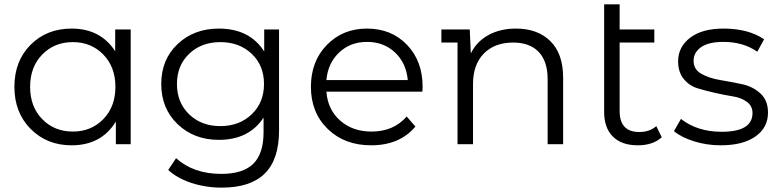

<svg xmlns="http://www.w3.org/2000/svg" viewBox="-20 -661 3572 880"><path d="M508 -526H579V0H511V-104Q445 5 308 5Q195 5 120.5 -70Q46 -145 46 -263Q46 -381 120 -455.5Q194 -530 308 -530Q441 -530 508 -426ZM314 -58Q398 -58 453.5 -115Q509 -172 509 -263Q509 -354 453.5 -411Q398 -468 314 -468Q229 -468 173.5 -411Q118 -354 118 -263Q118 -172 173.5 -115Q229 -58 314 -58Z M1191 -526H1259V-64Q1259 70 1193.5 134.5Q1128 199 996 199Q923 199 857.5 177.5Q792 156 751 118L787 64Q867 136 994 136Q1094 136 1141 89.5Q1188 43 1188 -55V-122Q1121 -20 983 -20Q869 -20 794 -92Q719 -164 719 -276Q719 -388 794 -459Q869 -530 983 -530Q1124 -530 1191 -425ZM847 -137Q903 -83 990 -83Q1077 -83 1133.5 -137Q1190 -191 1190 -276Q1190 -361 1133.5 -414.5Q1077 -468 990 -468Q903 -468 847 -414.5Q791 -361 791 -276Q791 -191 847 -137Z M1917 -263Q1917 -260 1916.5 -252.5Q1916 -245 1916 -241H1476Q1482 -159 1539 -108.5Q1596 -58 1683 -58Q1784 -58 1844 -127L1884 -81Q1812 5 1681 5Q1559 5 1482 -70Q1405 -145 1405 -263Q1405 -380 1478 -455Q1551 -530 1662 -530Q1774 -530 1845.5 -455.5Q1917 -381 1917 -263ZM1662 -469Q1586 -469 1534.5 -420.5Q1483 -372 1476 -294H1849Q1842 -372 1790.5 -420.5Q1739 -469 1662 -469Z M2345 -530Q2444 -530 2502.5 -472.5Q2561 -415 2561 -305V0H2490V-298Q2490 -380 2449 -423Q2408 -466 2332 -466Q2247 -466 2197.5 -415.5Q2148 -365 2148 -276V0H2077V-466H2003V-526H2133L2138 -416Q2164 -470 2218 -500Q2272 -530 2345 -530Z M2988 -83 3013 -32Q2973 5 2903 5Q2829 5 2789 -35Q2749 -75 2749 -148V-641H2820V-526H2979V-466H2820V-152Q2820 -56 2910 -56Q2958 -56 2988 -83Z M3283 5Q3219 5 3160.5 -13.5Q3102 -32 3069 -60L3101 -116Q3176 -57 3288 -57Q3429 -57 3429 -143Q3429 -175 3403.5 -194Q3378 -213 3340.5 -219Q3303 -225 3258.5 -235Q3214 -245 3176.5 -256.5Q3139 -268 3113.5 -299.5Q3088 -331 3088 -380Q3088 -446 3143 -488Q3198 -530 3296 -530Q3410 -530 3482 -481L3451 -424Q3386 -469 3296 -469Q3228 -469 3193.5 -445Q3159 -421 3159 -382Q3159 -343 3194 -323Q3229 -303 3279 -294.5Q3329 -286 3379.5 -275.5Q3430 -265 3465 -233Q3500 -201 3500 -145Q3500 -76 3442.5 -35.5Q3385 5 3283 5Z"/></svg>

Font: mBank
Style: Regular
Weight: 400
Designer: Julieta Ulanovsky
Foundry: Julieta Ulanovsky
Version: Version 7.200;PS 007.200;hotconv 1.0.88;makeotf.lib2.5.64775